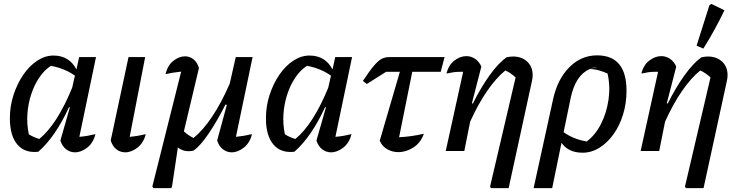

<svg xmlns="http://www.w3.org/2000/svg" viewBox="-20 -780 3818 992"><path d="M178 4Q108 12 69.5 -33.5Q31 -79 31 -169Q31 -232 50 -290Q69 -348 100.5 -394Q132 -440 172.5 -466.5Q213 -493 256 -493Q338 -493 375 -421L389 -485H476L390 -73Q413 -75 433 -78.5Q453 -82 473 -87Q462 -42 431 -17.5Q400 7 367 7Q343 7 322.5 -8Q302 -23 292 -54L341 -225L337 -227Q266 -73 178 4ZM129 -86Q142 -78 155.5 -72Q169 -66 183 -62Q275 -137 353 -327L367 -389Q316 -426 243 -440Q209 -418 183 -379.5Q157 -341 141 -292Q125 -243 121.5 -190Q118 -137 129 -86Z M733 -87Q722 -42 690.5 -17.5Q659 7 627 7Q602 7 582 -8Q562 -23 552 -54L644 -485H730L650 -73Q694 -77 733 -87Z M865 192H773L767 184L916 -410Q869 -405 835 -397Q846 -442 875.5 -465.5Q905 -489 936 -489Q959 -489 978.5 -474.5Q998 -460 1008 -429L930 -101Q955 -79 980 -67Q1029 -107 1076.5 -178Q1124 -249 1167 -348L1198 -485H1285L1199 -73Q1240 -77 1282 -87Q1271 -42 1240 -17.5Q1209 7 1177 7Q1153 7 1132.5 -8Q1112 -23 1102 -54L1152 -238L1145 -240Q1102 -155 1058.5 -90.5Q1015 -26 980 -2Q933 9 899 -18L869 182Z M1501 4Q1431 12 1392.5 -33.5Q1354 -79 1354 -169Q1354 -232 1373 -290Q1392 -348 1423.5 -394Q1455 -440 1495.5 -466.5Q1536 -493 1579 -493Q1661 -493 1698 -421L1712 -485H1799L1713 -73Q1736 -75 1756 -78.5Q1776 -82 1796 -87Q1785 -42 1754 -17.5Q1723 7 1690 7Q1666 7 1645.5 -8Q1625 -23 1615 -54L1664 -225L1660 -227Q1589 -73 1501 4ZM1452 -86Q1465 -78 1478.5 -72Q1492 -66 1506 -62Q1598 -137 1676 -327L1690 -389Q1639 -426 1566 -440Q1532 -418 1506 -379.5Q1480 -341 1464 -292Q1448 -243 1444.5 -190Q1441 -137 1452 -86Z M1875 -346 1855 -362Q1892 -418 1915 -444Q1938 -470 1955 -477.5Q1972 -485 1991 -485H2277L2257 -409H2110L2042 -71Q2106 -74 2170 -89Q2154 -43 2116.5 -18.5Q2079 6 2038 6Q2008 6 1981.5 -8.5Q1955 -23 1942 -53L2046 -409H1975Z M2283 0 2373 -409Q2365 -409 2356 -409Q2338 -409 2321.5 -406.5Q2305 -404 2287 -400Q2297 -443 2327 -466.5Q2357 -490 2390 -490Q2413 -490 2434 -476.5Q2455 -463 2467 -436L2418 -246L2423 -245Q2465 -329 2510 -391.5Q2555 -454 2597 -484Q2616 -488 2631 -488Q2676 -488 2704 -461.5Q2732 -435 2732 -393Q2732 -387 2731.5 -379.5Q2731 -372 2729 -364L2608 192H2517L2512 184L2644 -380Q2618 -404 2591 -416Q2543 -377 2496.5 -309.5Q2450 -242 2409 -151L2379 0Z M2737 192 2838 -269Q2861 -372 2922 -433Q2983 -494 3065 -494Q3217 -494 3217 -311Q3217 -246 3199 -188Q3181 -130 3149.5 -86Q3118 -42 3077 -16.5Q3036 9 2990 9Q2917 9 2881 -42L2833 192ZM3067 -434Q3045 -432 3026 -424ZM2928 -271 2892 -97Q2942 -61 3011 -49Q3055 -81 3084.5 -138.5Q3114 -196 3124 -265Q3134 -334 3119 -400Q3097 -410 3074.5 -416.5Q3052 -423 3026 -423Q2952 -390 2928 -271Z M3290 0 3380 -409Q3372 -409 3363 -409Q3345 -409 3328.5 -406.5Q3312 -404 3294 -400Q3304 -443 3334 -466.5Q3364 -490 3397 -490Q3420 -490 3441 -476.5Q3462 -463 3474 -436L3425 -246L3430 -245Q3472 -329 3517 -391.5Q3562 -454 3604 -484Q3623 -488 3638 -488Q3683 -488 3711 -461.5Q3739 -435 3739 -393Q3739 -387 3738.5 -379.5Q3738 -372 3736 -364L3615 192H3524L3519 184L3651 -380Q3625 -404 3598 -416Q3550 -377 3503.5 -309.5Q3457 -242 3416 -151L3386 0ZM3614 -529 3579 -544 3645 -752 3655 -760 3723 -727Q3700 -679 3673 -629.5Q3646 -580 3614 -529Z"/></svg>

Font: Piazzolla Medium
Style: Italic
Weight: 500
Italic angle: -11.3°
Designer: Juan Pablo del Peral
Foundry: Huerta Tipografica
Version: Version 1.330